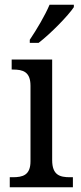

<svg xmlns="http://www.w3.org/2000/svg" viewBox="-20 -786 338 806"><path d="M105 -619V-606H142C193 -645 267 -721 290 -756V-766H188C169 -721 134 -662 105 -619ZM21 0H286V-42H274C231 -42 199 -51 199 -114V-536H29V-494H35C76 -494 108 -485 108 -426V-109C108 -50 75 -42 33 -42H21Z"/></svg>

Font: Noto Serif Lao SemiCondensed
Style: Regular
Weight: 400
Width: 4
Designer: Monotype Design Team
Foundry: Monotype Imaging Inc.
Version: Version 2.003